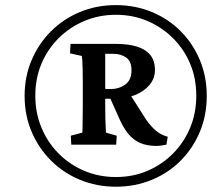

<svg xmlns="http://www.w3.org/2000/svg" viewBox="-20 -708 832 735"><path d="M251 -188.5 294.9 -200.2Q295.9 -203.1 295.9 -216.3Q295.9 -229.5 296.4 -252Q296.9 -274.4 296.9 -300.8V-394.5Q296.9 -422.9 296.4 -444.3Q295.9 -465.8 294.9 -479.5Q293.9 -493.2 292 -494.1L248 -503.9L250 -540H422.9Q470.7 -540 503.9 -529.8Q537.1 -519.5 555.2 -497.6Q573.2 -475.6 573.2 -439.5Q573.2 -408.2 552.7 -383.3Q532.2 -358.4 497.1 -344.2Q461.9 -330.1 417 -330.1H377V-368.2Q384.8 -367.2 392.1 -367.2Q399.4 -367.2 405.3 -367.2Q435.5 -367.2 459.5 -384.3Q483.4 -401.4 483.4 -439.5Q483.4 -473.6 462.9 -487.8Q442.4 -502 413.1 -502H382.8V-300.8Q382.8 -274.4 383.3 -252.4Q383.8 -230.5 384.8 -217.3Q385.7 -204.1 385.7 -200.2L426.8 -188.5L424.8 -154.3H252.9ZM578.1 -149.4Q542 -149.4 515.6 -161.1Q489.3 -172.9 469.7 -197.3Q450.2 -221.7 433.6 -260.7L398.4 -339.8L471.7 -356.4L540 -249Q560.5 -220.7 579.6 -205.6Q598.6 -190.4 622.1 -184.6L617.2 -154.3Q607.4 -152.3 597.7 -150.9Q587.9 -149.4 578.1 -149.4ZM423.8 6.8Q350.6 6.8 286.6 -19.5Q222.7 -45.9 175.3 -93.3Q127.9 -140.6 101.1 -203.6Q74.2 -266.6 74.2 -340.8Q74.2 -415 101.1 -478Q127.9 -541 175.3 -588.4Q222.7 -635.7 286.1 -662.1Q349.6 -688.5 423.8 -688.5Q497.1 -688.5 561 -662.1Q625 -635.7 671.9 -588.4Q718.8 -541 745.1 -478Q771.5 -415 771.5 -340.8Q771.5 -266.6 745.1 -203.6Q718.8 -140.6 671.9 -93.3Q625 -45.9 561 -19.5Q497.1 6.8 423.8 6.8ZM423.8 -30.3Q489.3 -30.3 544.9 -54.2Q600.6 -78.1 642.6 -120.6Q684.6 -163.1 708 -219.2Q731.4 -275.4 731.4 -341.8Q731.4 -408.2 708 -463.9Q684.6 -519.5 642.6 -561.5Q600.6 -603.5 544.9 -627.4Q489.3 -651.4 423.8 -651.4Q358.4 -651.4 302.2 -627.4Q246.1 -603.5 204.1 -561.5Q162.1 -519.5 138.7 -463.9Q115.2 -408.2 115.2 -341.8Q115.2 -275.4 138.7 -219.2Q162.1 -163.1 204.1 -120.6Q246.1 -78.1 302.2 -54.2Q358.4 -30.3 423.8 -30.3Z"/></svg>

Font: Crimson Pro ExtraLight Medium
Style: Italic
Weight: 500
Italic angle: -12°
Version: Version 1.002